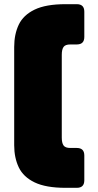

<svg xmlns="http://www.w3.org/2000/svg" viewBox="-20 -820 469 920"><path d="M348 80H294Q200 80 146 54Q92 28 70 -18Q48 -64 48 -124V-595Q48 -656 70 -702Q92 -748 146 -774Q200 -800 294 -800H348Q384 -800 384 -764V-643Q384 -607 348 -607H317Q293 -607 284.5 -595Q276 -583 276 -557V-161Q276 -135 284.5 -123Q293 -111 317 -111H348Q384 -111 384 -75V44Q384 80 348 80Z"/></svg>

Font: Bungee Tint
Style: Regular
Weight: 400
Designer: David Jonathan Ross
Foundry: David Jonathan Ross
Version: Version 2.001